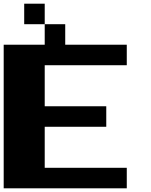

<svg xmlns="http://www.w3.org/2000/svg" viewBox="-20 -1020 818 1040"><path d="M222.2 -888.9H111.1V-1000H222.2ZM333.3 -777.8H666.7V-666.7H222.2V-444.4H555.6V-333.3H222.2V-111.1H666.7V0H0V-777.8H222.2V-888.9H333.3Z"/></svg>

Font: Pixeloid Sans
Style: Bold
Weight: 700
Monospace: yes
Designer: GGBot
Version: 0.3